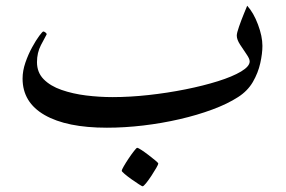

<svg xmlns="http://www.w3.org/2000/svg" viewBox="-20 -423 1007 677"><path d="M905.3 -261.2Q905.3 -234.4 897.7 -200.2Q890.1 -166 871.6 -134Q853 -102.1 819.3 -80.6Q782.2 -56.6 729 -36.9Q675.8 -17.1 613.3 -2.7Q550.8 11.7 485.1 19.5Q419.4 27.3 356.9 27.3Q215.3 27.3 137.5 -17.3Q59.6 -62 59.6 -146Q59.6 -173.3 69.6 -202.4Q79.6 -231.4 93.3 -256.3Q106.9 -281.2 118.4 -296.6Q129.9 -312 132.8 -312Q135.3 -312 139.9 -308.8Q144.5 -305.7 144.5 -301.8Q138.2 -291 124.3 -263.9Q110.4 -236.8 110.4 -204.1Q110.4 -167.5 134 -143.6Q157.7 -119.6 197 -106Q236.3 -92.3 283.4 -86.4Q330.6 -80.6 377.4 -80.6Q437.5 -80.6 503.9 -87.9Q570.3 -95.2 633.8 -107.9Q697.3 -120.6 748.5 -136.7Q799.8 -152.8 830.1 -170.9Q860.4 -189 860.4 -206.5Q860.4 -215.8 849.1 -231.9Q837.9 -248 826.4 -265.9Q814.9 -283.7 814.9 -297.4Q814.9 -306.6 822.8 -329.1Q830.6 -351.6 839.6 -373.5Q848.6 -395.5 851.6 -402.8Q874 -378.4 889.6 -336.7Q905.3 -294.9 905.3 -261.2ZM538.1 153.8Q538.1 156.7 531 169.2Q523.9 181.6 513.9 196.8Q503.9 211.9 495.1 222.9Q486.3 233.9 482.4 233.9Q481 233.9 469.5 226.6Q458 219.2 443.8 209.2Q429.7 199.2 419.4 190.4Q409.2 181.6 409.2 179.2Q409.2 175.8 416.5 163.1Q423.8 150.4 433.8 135.5Q443.8 120.6 452.6 109.4Q461.4 98.1 463.9 98.1Q466.8 98.1 478.5 105.7Q490.2 113.3 503.9 123.8Q517.6 134.3 527.8 142.8Q538.1 151.4 538.1 153.8Z"/></svg>

Font: Scheherazade New Medium
Style: Regular
Weight: 500
Designer: SIL International
Foundry: SIL International
Version: Version 4.000